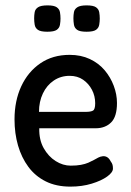

<svg xmlns="http://www.w3.org/2000/svg" viewBox="-20 -680 489 714"><path d="M242 14Q189 14 150 -5.5Q111 -25 85.5 -59.5Q60 -94 47 -139Q34 -184 34 -236Q34 -305 59 -359Q84 -413 130 -444.5Q176 -476 239 -476Q281 -476 314 -460.5Q347 -445 369 -419Q391 -393 403 -361Q415 -329 415 -297Q415 -246 393 -224.5Q371 -203 336 -203H126Q125 -160 142.5 -129Q160 -98 187 -81Q214 -64 243 -64Q265 -64 281 -67Q297 -70 308.5 -75Q320 -80 329 -85Q338 -90 345.5 -94Q353 -98 362 -99Q371 -100 378.5 -95.5Q386 -91 391 -81Q397 -73 398.5 -67Q400 -61 400 -53Q400 -39 378.5 -23.5Q357 -8 321 3Q285 14 242 14ZM125 -264H299Q317 -264 325.5 -268.5Q334 -273 334 -296Q334 -323 322 -346Q310 -369 289 -383.5Q268 -398 239 -398Q206 -398 180 -380.5Q154 -363 139.5 -332.5Q125 -302 125 -264ZM302 -562Q277 -562 267 -569Q257 -576 255 -588Q253 -600 253 -612Q253 -624 255 -635Q257 -646 267.5 -653Q278 -660 302 -660Q327 -660 337 -653Q347 -646 349 -634.5Q351 -623 351 -611Q351 -600 349 -588Q347 -576 337 -569Q327 -562 302 -562ZM156 -562Q131 -562 121 -569Q111 -576 109 -588Q107 -600 107 -612Q107 -624 109 -635Q111 -646 121.5 -653Q132 -660 157 -660Q181 -660 191 -653Q201 -646 203 -634.5Q205 -623 205 -611Q205 -600 203 -588Q201 -576 191 -569Q181 -562 156 -562Z"/></svg>

Font: Fredoka SemiCondensed
Style: Regular
Weight: 400
Width: 4
Designer: Ben Nathan
Foundry: Milena B. Brandão, Ben Nathan
Version: Version 2.001